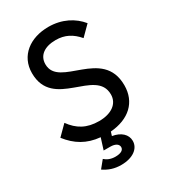

<svg xmlns="http://www.w3.org/2000/svg" viewBox="-218 -809 992 1123"><g transform="rotate(-30 277.5 -247.5)"><path d="M262 209C340 209 390 172 390 120C390 77 355 44 298 35L306 9C432 -1 510 -72 510 -186C510 -443 171 -360 171 -523C171 -582 218 -616 293 -616C355 -616 400 -592 441 -544L505 -608C459 -665 386 -704 295 -704C171 -704 77 -634 77 -517C77 -269 415 -358 415 -179C415 -116 360 -78 278 -78C194 -78 140 -110 96 -171L32 -107C84 -40 148 0 238 8L214 84H258C295 84 313 99 313 118C313 137 295 150 256 150C225 150 201 139 185 124L145 173C179 196 215 209 262 209Z"/></g></svg>

Font: Outfit
Style: Regular
Weight: 400
Designer: Rodrigo Fuenzalida
Foundry: fragTYPE
Version: Version 1.100;gftools[0.9.27]